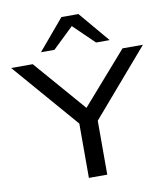

<svg xmlns="http://www.w3.org/2000/svg" viewBox="-111 -1028 974 1112"><g transform="rotate(-10 375.5 -472.5)"><path d="M321 0V-358L343 -294L-12 -705H115L386 -392H369L643 -705H763L409 -294L429 -358V0ZM174 -765 326 -945H426L578 -765H498L376 -883L253 -765Z"/></g></svg>

Font: Nunito Sans 10pt Expanded Medium
Style: Regular
Weight: 500
Width: 7
Designer: Vernon Adams
Foundry: Vernon Adams
Version: Version 3.101;gftools[0.9.27]